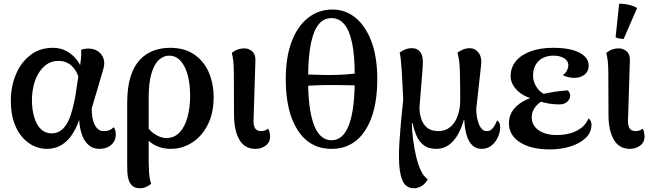

<svg xmlns="http://www.w3.org/2000/svg" viewBox="-20 -783 3501 1028"><path d="M230 14Q195 14 161 -1.5Q127 -17 99 -49Q71 -81 54.5 -129.5Q38 -178 38 -244Q38 -318 64.5 -383Q91 -448 142 -487.5Q193 -527 263 -527Q305 -527 337 -509Q369 -491 390.5 -463.5Q412 -436 421 -404L405 -345Q400 -391 370 -424Q340 -457 293 -457Q255 -457 228 -437Q201 -417 183.5 -385.5Q166 -354 158.5 -318Q151 -282 151 -248Q151 -197 163 -156Q175 -115 198.5 -92Q222 -69 257 -69Q282 -69 301.5 -81.5Q321 -94 335 -116Q349 -138 359 -168.5Q369 -199 377 -235.5Q385 -272 390 -313L407 -421Q412 -450 414 -475Q416 -500 414 -516Q420 -519 431.5 -521Q443 -523 453 -523Q483 -523 504.5 -508.5Q526 -494 534.5 -469Q543 -444 532 -409L471 -202Q471 -145 488 -113Q505 -81 536 -81Q553 -81 565.5 -86Q578 -91 589 -102Q600 -86 600 -63Q600 -29 575.5 -7.5Q551 14 512 14Q463 14 434.5 -29.5Q406 -73 403 -157L408 -155Q394 -107 370 -68.5Q346 -30 311.5 -8Q277 14 230 14Z M730 225Q704 225 690 213Q676 201 669.5 182Q663 163 662 140Q661 117 661 95V-231Q661 -315 679 -372Q697 -429 729 -463Q761 -497 802.5 -512Q844 -527 890 -527Q970 -527 1022 -490Q1074 -453 1099 -393Q1124 -333 1124 -265Q1124 -176 1091.5 -113.5Q1059 -51 1007 -18.5Q955 14 895 14Q832 14 787 -20Q742 -54 708 -110L742 -159Q765 -96 801 -70Q837 -44 871 -44Q913 -44 941.5 -74Q970 -104 984 -156Q998 -208 998 -271Q998 -335 984.5 -383Q971 -431 946 -458Q921 -485 885 -485Q856 -485 831 -462.5Q806 -440 791 -390Q776 -340 776 -257V80Q776 103 778 138Q780 173 789 201Q782 208 765.5 216.5Q749 225 730 225Z M1348 14Q1289 14 1261 -36Q1233 -86 1233 -166L1232 -391Q1232 -432 1229 -456.5Q1226 -481 1221 -500Q1240 -514 1255 -519Q1270 -524 1288 -524Q1313 -524 1332 -506.5Q1351 -489 1347 -444L1338 -155Q1335 -117 1344 -99Q1353 -81 1379 -81Q1388 -81 1397.5 -84Q1407 -87 1415 -94Q1421 -87 1423.5 -74.5Q1426 -62 1426 -52Q1426 -21 1402.5 -3.5Q1379 14 1348 14Z M1760 -732Q1830 -732 1884 -687.5Q1938 -643 1969 -560Q2000 -477 2000 -359Q2000 -184 1935.5 -85Q1871 14 1755 14Q1639 14 1574.5 -85Q1510 -184 1510 -359Q1510 -477 1541.5 -560Q1573 -643 1629.5 -687.5Q1686 -732 1760 -732ZM1755 -686Q1713 -686 1686 -652.5Q1659 -619 1645 -552Q1631 -485 1630 -384Q1677 -382 1717 -381.5Q1757 -381 1796.5 -382.5Q1836 -384 1879 -389Q1879 -488 1865 -554Q1851 -620 1823.5 -653Q1796 -686 1755 -686ZM1755 -32Q1814 -32 1845 -106Q1876 -180 1879 -326Q1837 -327 1798.5 -327.5Q1760 -328 1720 -327.5Q1680 -327 1630 -324Q1633 -179 1664.5 -105.5Q1696 -32 1755 -32Z M2197 225Q2164 225 2145.5 201.5Q2127 178 2120 124Q2113 70 2118.5 -22Q2124 -114 2139 -250L2131 -405Q2128 -448 2125.5 -468.5Q2123 -489 2120 -501Q2129 -509 2146.5 -517Q2164 -525 2186 -525Q2213 -525 2228.5 -506.5Q2244 -488 2244 -453Q2244 -432 2241.5 -400.5Q2239 -369 2236 -333.5Q2233 -298 2230.5 -265Q2228 -232 2226 -208Q2226 -177 2235 -148Q2244 -119 2266 -100Q2288 -81 2328 -81Q2365 -81 2391.5 -103.5Q2418 -126 2431 -164Q2444 -202 2444 -245Q2444 -347 2442 -407Q2440 -467 2429 -501Q2449 -515 2464 -520Q2479 -525 2496 -525Q2524 -525 2543 -500Q2562 -475 2555 -426L2530 -201Q2530 -178 2533.5 -157Q2537 -136 2544 -118.5Q2551 -101 2561.5 -91Q2572 -81 2586 -81Q2603 -81 2614 -92Q2625 -103 2632 -117Q2639 -131 2642 -139Q2648 -134 2653 -126Q2658 -118 2658 -101Q2658 -76 2646 -49Q2634 -22 2612 -4Q2590 14 2558 14Q2529 14 2509 -5Q2489 -24 2478.5 -59Q2468 -94 2466 -140H2463Q2452 -100 2432.5 -64.5Q2413 -29 2384 -7.5Q2355 14 2317 14Q2273 14 2247.5 -6.5Q2222 -27 2209 -58.5Q2196 -90 2189 -123H2185Q2186 -82 2192 -34.5Q2198 13 2208.5 57Q2219 101 2234 131Q2243 151 2254 162Q2265 173 2270 177Q2258 200 2238 212.5Q2218 225 2197 225Z M2925 17Q2823 17 2764 -21Q2705 -59 2705 -123Q2705 -174 2741.5 -210.5Q2778 -247 2839 -264L2841 -252Q2785 -264 2749.5 -299Q2714 -334 2714 -375Q2714 -422 2742.5 -456Q2771 -490 2822 -508.5Q2873 -527 2941 -527Q3033 -527 3082.5 -501Q3132 -475 3132 -431Q3132 -402 3110.5 -384Q3089 -366 3055 -366Q3036 -366 3019.5 -370.5Q3003 -375 2994 -381Q3009 -392 3016 -406.5Q3023 -421 3023 -434Q3023 -457 3000.5 -471Q2978 -485 2945 -485Q2893 -485 2863.5 -456Q2834 -427 2834 -376Q2834 -347 2852 -318Q2870 -289 2902 -275L2901 -249Q2870 -240 2848.5 -213.5Q2827 -187 2827 -155Q2827 -112 2863.5 -86Q2900 -60 2961 -60Q3000 -60 3033.5 -69.5Q3067 -79 3092.5 -98.5Q3118 -118 3131 -149Q3139 -143 3143 -134.5Q3147 -126 3147 -116Q3147 -74 3115.5 -44Q3084 -14 3033 1.5Q2982 17 2925 17ZM2974 -224Q2945 -224 2918 -228.5Q2891 -233 2867 -242L2883 -279Q2915 -286 2949 -291.5Q2983 -297 3020 -299Q3033 -286 3033 -272Q3033 -253 3017.5 -238.5Q3002 -224 2974 -224Z M3353 14Q3294 14 3266 -36Q3238 -86 3238 -166L3237 -391Q3237 -432 3234 -456.5Q3231 -481 3226 -500Q3245 -514 3260 -519Q3275 -524 3293 -524Q3318 -524 3337 -506.5Q3356 -489 3352 -444L3343 -155Q3340 -117 3349 -99Q3358 -81 3384 -81Q3393 -81 3402.5 -84Q3412 -87 3420 -94Q3426 -87 3428.5 -74.5Q3431 -62 3431 -52Q3431 -21 3407.5 -3.5Q3384 14 3353 14ZM3319 -574Q3309 -575 3296 -577Q3283 -579 3276 -583L3295 -763Q3319 -764 3348 -757Q3377 -750 3391 -740Z"/></svg>

Font: Arima Thin SemiBold
Style: Regular
Weight: 600
Version: Version 1.100